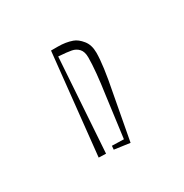

<svg xmlns="http://www.w3.org/2000/svg" viewBox="-59 -613 249 260"><g transform="rotate(-30 65.5 -483.0)"><path d="M43 -405.8 31.7 -406.2 48.3 -564H53.2H59.1Q71.3 -564 81.1 -560.5Q87.9 -558.1 94 -550.5Q100.1 -543 100.1 -530.8Q100.1 -511.7 92.3 -472.7L79.1 -401.9L54.7 -405.3L55.2 -411.1L73.7 -410.6L82 -473.6Q87.4 -510.7 87.4 -530.8Q87.4 -539.6 83.3 -544.2Q79.1 -548.8 72.8 -550Q66.4 -551.3 52.7 -552.2Z"/></g></svg>

Font: FoglihtenNo03
Style: Regular
Weight: 500
Version: Version 0.59